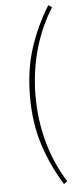

<svg xmlns="http://www.w3.org/2000/svg" viewBox="-61 -762 391 967"><g transform="rotate(-5 135.0 -278.0)"><path d="M222 174Q160 74 125 -35.5Q90 -145 90 -278Q90 -411 125 -520.5Q160 -630 222 -730L240 -718Q180 -623 149 -511Q118 -399 118 -278Q118 -157 149 -45Q180 67 240 162Z"/></g></svg>

Font: TypoPRO Source Sans Pro
Style: Regular
Weight: 200
Designer: Paul D. Hunt
Foundry: Adobe Systems Incorporated
Version: Version 2.020;PS 2.000;hotconv 1.0.86;makeotf.lib2.5.63406